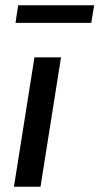

<svg xmlns="http://www.w3.org/2000/svg" viewBox="-20 -710 378 730"><path d="M33 0 111 -492H212L134 0ZM39 -623 49 -690H338L327 -623Z"/></svg>

Font: Nunito Sans 10pt SemiCondensed SemiBold
Style: Italic
Weight: 600
Width: 4
Italic angle: -9°
Designer: Vernon Adams
Foundry: Vernon Adams
Version: Version 3.101;gftools[0.9.27]